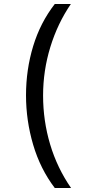

<svg xmlns="http://www.w3.org/2000/svg" viewBox="-20 -812 459 967"><path d="M256 135Q183 39 147 -83Q111 -205 111 -332Q111 -461 147 -579.5Q183 -698 256 -792H337Q270 -694 233.5 -575Q197 -456 197 -331Q197 -204 232.5 -85Q268 34 338 135Z"/></svg>

Font: hexutamil05
Style: Book
Weight: 400
Designer: Jelle Bosma - Monotype Design Team
Foundry: Monotype Imaging Inc.
Version: Version 2.003